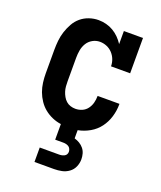

<svg xmlns="http://www.w3.org/2000/svg" viewBox="-138 -617 777 925"><g transform="rotate(20 250.0 -154.0)"><path d="M150 220V146H250Q257 146 263.5 144.5Q270 143 276 140Q282 137 285.5 131Q289 125 289 118Q289 111 286 104Q283 97 277.5 93Q272 89 264.5 87Q257 85 250 85H207V5Q184 2 162 -7.5Q140 -17 122 -31.5Q104 -46 90.5 -66Q77 -86 69 -108Q61 -130 58 -153.5Q55 -177 55 -200V-320Q55 -344 57.5 -368Q60 -392 67.5 -415Q75 -438 87 -459.5Q99 -481 117.5 -496.5Q136 -512 159.5 -520Q183 -528 207 -528Q227 -528 246.5 -523Q266 -518 283 -508Q300 -498 314 -484Q328 -470 339 -453V-520H437V-339H339Q339 -357 332.5 -374Q326 -391 313.5 -404.5Q301 -418 284 -425Q267 -432 249 -432Q229 -432 211.5 -422Q194 -412 184 -395.5Q174 -379 170.5 -359.5Q167 -340 167 -320V-200Q167 -187 168 -174Q169 -161 173 -148.5Q177 -136 183.5 -124.5Q190 -113 199.5 -104.5Q209 -96 221.5 -92Q234 -88 247 -88Q265 -88 281 -95Q297 -102 307.5 -116Q318 -130 322.5 -147Q327 -164 327 -182V-183H439V-181Q439 -148 429.5 -116.5Q420 -85 401 -59.5Q382 -34 353.5 -17.5Q325 -1 293 5V47Q307 51 319.5 58.5Q332 66 341 77Q350 88 354 102Q358 116 358 131Q358 151 350 169.5Q342 188 325.5 200Q309 212 289.5 216Q270 220 250 220Z"/></g></svg>

Font: Iosevka Curly Slab
Style: Bold
Weight: 700
Monospace: yes
Designer: Belleve Invis
Foundry: Belleve Invis
Version: Version 22.1.2; ttfautohint (v1.8.4)